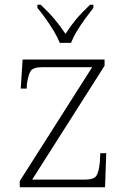

<svg xmlns="http://www.w3.org/2000/svg" viewBox="-20 -786 534 806"><path d="M63 0V-26L367 -504H159Q120 -504 109.5 -489Q99 -474 93 -433L92 -414H67L75 -536H419V-510L115 -32H336Q374 -32 384.5 -48Q395 -64 399 -104L401 -143H426L421 0ZM231 -606Q222 -629 206 -655.5Q190 -682 171.5 -708Q153 -734 137 -753V-766H151Q186 -733 209 -705.5Q232 -678 255 -644Q277 -678 300 -705.5Q323 -733 358 -766H372V-753Q357 -734 338 -708Q319 -682 303 -655.5Q287 -629 278 -606Z"/></svg>

Font: Noto Serif Tamil ExtraLight
Style: Regular
Weight: 200
Designer: Indian Type Foundry, Tom Grace, and the Monotype Design Team
Foundry: Monotype Imaging Inc.
Version: Version 2.004; ttfautohint (v1.8.4.7-5d5b)